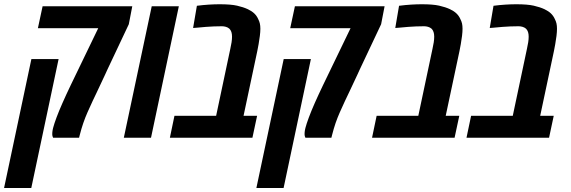

<svg xmlns="http://www.w3.org/2000/svg" viewBox="-83 -660 2734 920"><path d="M171.4 0Q170.4 -2.4 168.7 -7.3Q167 -12.2 167.5 -21.5Q167.5 -24.4 168 -28.3Q168.5 -32.2 169.2 -36.9Q169.9 -41.5 171.4 -46.9Q176.3 -65.9 187.5 -96.2Q198.7 -126.5 216.1 -165.8Q233.4 -205.1 255.4 -251L387.7 -524.9H98.6L121.1 -629.9H550.8L534.2 -543.9L432.1 -327.6Q426.8 -315.4 421.1 -303.5Q415.5 -291.5 409.4 -278.6Q403.3 -265.6 396.2 -250.5Q389.2 -235.4 380.6 -217.3Q372.1 -199.2 361.3 -176.8Q347.7 -147.5 336.4 -122.1Q325.2 -96.7 316.2 -70.6Q307.1 -44.4 298.8 -11.7L295.9 0ZM-63.5 240.7 67.4 -377H197.8L66.9 240.7Z M510.3 0 644 -629.9H773.9L640.6 0Z M731 0 752.9 -105H952.6L1020.5 -425.8Q1024.4 -442.9 1026.6 -457.3Q1028.8 -471.7 1028.8 -484.4Q1028.8 -496.6 1025.9 -506.1Q1022.9 -515.6 1016.1 -522.5Q1008.8 -528.8 999.3 -531.5Q989.7 -534.2 980.5 -534.2Q959.5 -534.2 941.4 -533.4Q923.3 -532.7 904.1 -531.2Q884.8 -529.8 860.4 -527.3L842.3 -525.9L860.4 -632.3Q890.6 -636.2 918 -637.9Q945.3 -639.6 969.7 -639.6Q1022.9 -639.6 1053 -632.8Q1083 -626 1105 -615.7Q1123.5 -606.9 1135.5 -595.5Q1147.5 -584 1154.3 -568.4Q1159.7 -558.1 1162.1 -547.4Q1164.6 -536.6 1164.6 -522Q1164.6 -507.3 1162.1 -487.8Q1159.7 -468.3 1156.2 -448.7Q1152.8 -429.2 1149.9 -415.5L1084 -105H1148.9L1126.5 0Z M1380.4 0Q1379.4 -2.4 1377.7 -7.3Q1376 -12.2 1376.5 -21.5Q1376.5 -24.4 1377 -28.3Q1377.4 -32.2 1378.2 -36.9Q1378.9 -41.5 1380.4 -46.9Q1385.3 -65.9 1396.5 -96.2Q1407.7 -126.5 1425 -165.8Q1442.4 -205.1 1464.4 -251L1596.7 -524.9H1307.6L1330.1 -629.9H1759.8L1743.2 -543.9L1641.1 -327.6Q1635.7 -315.4 1630.1 -303.5Q1624.5 -291.5 1618.4 -278.6Q1612.3 -265.6 1605.2 -250.5Q1598.1 -235.4 1589.6 -217.3Q1581.1 -199.2 1570.3 -176.8Q1556.6 -147.5 1545.4 -122.1Q1534.2 -96.7 1525.1 -70.6Q1516.1 -44.4 1507.8 -11.7L1504.9 0ZM1145.5 240.7 1276.4 -377H1406.7L1275.9 240.7Z M1699.7 0 1721.7 -105H1921.4L1989.3 -425.8Q1993.2 -442.9 1995.4 -457.3Q1997.6 -471.7 1997.6 -484.4Q1997.6 -496.6 1994.6 -506.1Q1991.7 -515.6 1984.9 -522.5Q1977.5 -528.8 1968 -531.5Q1958.5 -534.2 1949.2 -534.2Q1928.2 -534.2 1910.2 -533.4Q1892.1 -532.7 1872.8 -531.2Q1853.5 -529.8 1829.1 -527.3L1811 -525.9L1829.1 -632.3Q1859.4 -636.2 1886.7 -637.9Q1914.1 -639.6 1938.5 -639.6Q1991.7 -639.6 2021.7 -632.8Q2051.8 -626 2073.7 -615.7Q2092.3 -606.9 2104.2 -595.5Q2116.2 -584 2123 -568.4Q2128.4 -558.1 2130.9 -547.4Q2133.3 -536.6 2133.3 -522Q2133.3 -507.3 2130.9 -487.8Q2128.4 -468.3 2125 -448.7Q2121.6 -429.2 2118.7 -415.5L2052.7 -105H2117.7L2095.2 0Z M2152.3 0 2174.3 -105H2374L2441.9 -425.8Q2445.8 -442.9 2448 -457.3Q2450.2 -471.7 2450.2 -484.4Q2450.2 -496.6 2447.3 -506.1Q2444.3 -515.6 2437.5 -522.5Q2430.2 -528.8 2420.7 -531.5Q2411.1 -534.2 2401.9 -534.2Q2380.9 -534.2 2362.8 -533.4Q2344.7 -532.7 2325.4 -531.2Q2306.2 -529.8 2281.7 -527.3L2263.7 -525.9L2281.7 -632.3Q2312 -636.2 2339.4 -637.9Q2366.7 -639.6 2391.1 -639.6Q2444.3 -639.6 2474.4 -632.8Q2504.4 -626 2526.4 -615.7Q2544.9 -606.9 2556.9 -595.5Q2568.8 -584 2575.7 -568.4Q2581.1 -558.1 2583.5 -547.4Q2585.9 -536.6 2585.9 -522Q2585.9 -507.3 2583.5 -487.8Q2581.1 -468.3 2577.6 -448.7Q2574.2 -429.2 2571.3 -415.5L2505.4 -105H2570.3L2547.9 0Z"/></svg>

Font: Open Sans Condensed
Style: Italic
Weight: 400
Width: 3
Italic angle: -12°
Designer: Monotype Design Team
Foundry: Monotype Imaging Inc.
Version: Version 3.000